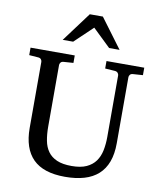

<svg xmlns="http://www.w3.org/2000/svg" viewBox="-99 -994 909 1088"><g transform="rotate(10 356.0 -450.0)"><path d="M627 -624Q616.2 -623 611.1 -616.2Q606 -609.4 606 -602.1V-222.2Q606 -160.6 589.4 -115.7Q572.8 -70.8 540.3 -41.5Q507.8 -12.2 459.7 2Q411.6 16.1 349.1 16.1Q225.1 16.1 165 -43.9Q105 -104 105 -222.2V-602.1Q105 -609.4 99.9 -616.2Q94.7 -623 84 -624L30.8 -627.9V-670.9H285.2V-627.9L228 -624Q217.3 -623 212.2 -616.2Q207 -609.4 207 -602.1V-248Q207 -204.1 213.9 -167.7Q220.7 -131.3 239.3 -105.5Q257.8 -79.6 290.8 -65.2Q323.7 -50.8 376 -50.8Q427.7 -50.8 460.9 -65.9Q494.1 -81.1 513.2 -107.7Q532.2 -134.3 539.6 -170.4Q546.9 -206.5 546.9 -248V-602.1Q546.9 -609.4 541.3 -616.2Q535.6 -623 524.9 -624L467.8 -627.9V-670.9H685.1V-627.9ZM469.7 -746.1 366.7 -845.2 262.7 -746.1H202.6L328.6 -915.5H403.8L529.8 -746.1Z"/></g></svg>

Font: BabelStone Ogham Pictish
Style: Bold Italic
Weight: 700
Italic angle: -30°
Designer: Andrew West
Foundry: BabelStone
Version: Version 1.02 March 14, 2022